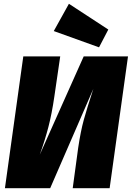

<svg xmlns="http://www.w3.org/2000/svg" viewBox="-20 -994 696 1014"><path d="M559 0H364L393 -214Q406 -301 422.5 -361Q439 -421 473 -525L245 0H6L103 -696H298L267 -484Q254 -394 235.5 -323Q217 -252 190 -177L422 -696H656ZM552 -838 503 -744 264 -830 344 -974Z"/></svg>

Font: FiraGO Heavy
Style: Italic
Weight: 900
Italic angle: -8°
Designer: bBox Type GmbH
Foundry: bBox Type GmbH
Version: Version 1.001